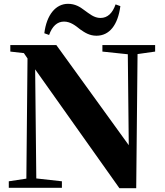

<svg xmlns="http://www.w3.org/2000/svg" viewBox="-20 -983 865 1005"><path d="M585 -960C569 -914 543 -889 506 -889C472 -889 448 -911 421 -930C399 -947 373 -963 336 -963C272 -963 224 -906 212 -809L237 -800C253 -845 279 -870 315 -870C349 -870 375 -849 400 -829C423 -813 448 -796 485 -796C552 -796 597 -851 610 -951ZM792 -747H516V-713L649 -699L654 -223L275 -747H34V-713L105 -705L124 -677L118 -48L26 -34V0H304V-34L170 -49L164 -620L605 2H693L700 -700L792 -713Z"/></svg>

Font: Noto Serif TC Black
Style: Regular
Weight: 900
Version: Version 1.001;PS 1.001;hotconv 16.6.54;makeotf.lib2.5.65590